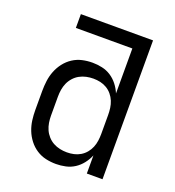

<svg xmlns="http://www.w3.org/2000/svg" viewBox="-135 -841 869 955"><g transform="rotate(20 300.0 -363.5)"><path d="M268 8Q240 8 213.5 2Q187 -4 164 -19Q141 -34 124 -56Q107 -78 97 -103.5Q87 -129 83.5 -156Q80 -183 80 -210V-310Q80 -337 83.5 -364Q87 -391 97 -416.5Q107 -442 124 -464Q141 -486 164 -501Q187 -516 213.5 -522Q240 -528 268 -528Q293 -528 318.5 -522.5Q344 -517 365.5 -503Q387 -489 403 -468.5Q419 -448 429 -424V-662H130V-735H512V0H429V-96Q419 -72 403 -51.5Q387 -31 365.5 -17Q344 -3 318.5 2.5Q293 8 268 8ZM299 -65Q318 -65 336 -69Q354 -73 370 -82.5Q386 -92 398 -106.5Q410 -121 417 -138Q424 -155 426.5 -173.5Q429 -192 429 -210V-310Q429 -328 426.5 -346.5Q424 -365 417 -382Q410 -399 398 -413.5Q386 -428 370 -437.5Q354 -447 336 -451Q318 -455 299 -455Q280 -455 261.5 -451Q243 -447 226.5 -438Q210 -429 197 -414.5Q184 -400 176.5 -383Q169 -366 166 -347.5Q163 -329 163 -310V-210Q163 -191 166 -172.5Q169 -154 176.5 -137Q184 -120 197 -105.5Q210 -91 226.5 -82Q243 -73 261.5 -69Q280 -65 299 -65Z"/></g></svg>

Font: Iosevka Meiseki Sans
Style: Regular
Weight: 400
Monospace: yes
Designer: Belleve Invis
Foundry: Belleve Invis
Version: Version 11.2.6; ttfautohint (v1.8.4)